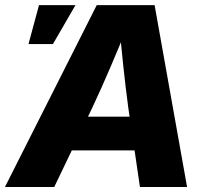

<svg xmlns="http://www.w3.org/2000/svg" viewBox="-52 -748 824 768"><path d="M-32.2 0 335 -727.5H566.4L696.3 0H507.8L460.9 -318.8Q450.2 -398.4 441.2 -483.6Q432.1 -568.8 423.8 -664.6H467.8Q428.2 -569.3 391.8 -484.1Q355.5 -398.9 317.9 -318.8L165 0ZM160.6 -146.5 183.1 -281.2H574.7L552.2 -146.5ZM62 -571.8 104 -727.5H250L159.7 -571.8Z"/></svg>

Font: Inter 24pt ExtraBold
Style: Italic
Weight: 800
Italic angle: -9.3988°
Designer: Rasmus Andersson
Foundry: rsms
Version: Version 4.001;git-66647c0bb